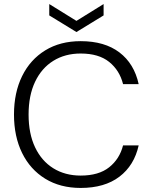

<svg xmlns="http://www.w3.org/2000/svg" viewBox="-20 -915 753 947"><path d="M378 12Q277 12 203 -33.5Q129 -79 89 -160.5Q49 -242 49 -350Q49 -458 89 -539.5Q129 -621 203 -666.5Q277 -712 378 -712Q496 -712 569 -656.5Q642 -601 664 -500H587Q570 -568 518.5 -609.5Q467 -651 378 -651Q301 -651 243 -615Q185 -579 153 -511.5Q121 -444 121 -350Q121 -256 153 -188.5Q185 -121 243 -85Q301 -49 378 -49Q467 -49 518.5 -90Q570 -131 587 -198H664Q642 -99 569 -43.5Q496 12 378 12ZM357 -757 223 -839V-895L357 -812L491 -895V-839Z"/></svg>

Font: DM Sans Light
Style: Regular
Weight: 300
Designer: Colophon Foundry, Jonny Pinhorn
Foundry: Colophon Foundry
Version: Version 4.004; ttfautohint (v1.8.4.7-5d5b)